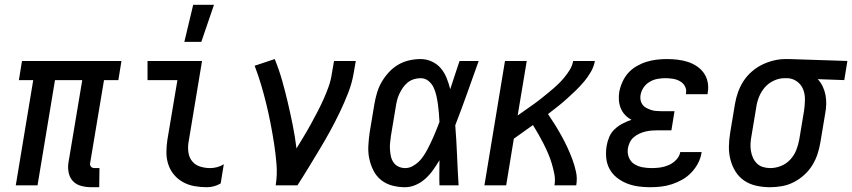

<svg xmlns="http://www.w3.org/2000/svg" viewBox="-20 -775 3564 803"><path d="M395 8H362Q340 8 319.5 2.5Q299 -3 285.5 -17Q272 -31 267.5 -51.5Q263 -72 266 -93L324 -440H210L137 0H46L119 -440H59L72 -520H488L475 -440H415L357 -93Q356 -89 357 -85Q358 -81 360.5 -78Q363 -75 367 -73.5Q371 -72 376 -72H396Z M845 8Q819 8 793.5 3.5Q768 -1 746 -13Q724 -25 708 -44Q692 -63 684 -87Q676 -111 676 -137Q676 -163 680 -190L722 -440H597V-520H825L768 -177Q765 -156 768.5 -135Q772 -114 785 -99Q798 -84 818 -78Q838 -72 859 -72Q874 -72 888.5 -76Q903 -80 916 -88L903 -8Q890 0 875 4Q860 8 845 8ZM751 -600 788 -755H875L822 -600Z M1133 0Q1140 -44 1136.5 -87.5Q1133 -131 1126.5 -173Q1120 -215 1112 -256.5Q1104 -298 1094 -339Q1084 -380 1072 -420.5Q1060 -461 1045 -500L1129 -528Q1147 -484 1160 -438Q1173 -392 1184 -345Q1195 -298 1204.5 -250.5Q1214 -203 1220 -154Q1235 -179 1250.5 -204.5Q1266 -230 1280 -255.5Q1294 -281 1307.5 -307Q1321 -333 1333 -359.5Q1345 -386 1354.5 -413Q1364 -440 1368 -468L1377 -520H1468L1459 -468Q1452 -427 1436 -386Q1420 -345 1401 -305.5Q1382 -266 1361 -227.5Q1340 -189 1317 -151Q1294 -113 1271 -75Q1248 -37 1224 0Z M1674 8Q1646 8 1620 1Q1594 -6 1574 -22Q1554 -38 1542 -61.5Q1530 -85 1524.5 -111Q1519 -137 1520.5 -165Q1522 -193 1526 -221L1546 -341Q1550 -364 1557 -387.5Q1564 -411 1576.5 -432.5Q1589 -454 1606.5 -473Q1624 -492 1645.5 -504.5Q1667 -517 1691 -522.5Q1715 -528 1739 -528Q1764 -528 1786.5 -517.5Q1809 -507 1824 -489Q1839 -471 1848 -448.5Q1857 -426 1863 -402Q1873 -432 1882.5 -461.5Q1892 -491 1902 -520H1982Q1958 -453 1934 -385.5Q1910 -318 1884 -251Q1889 -188 1891.5 -125.5Q1894 -63 1898 0H1818Q1817 -26 1817.5 -52.5Q1818 -79 1818 -105Q1806 -85 1792 -65Q1778 -45 1760 -28.5Q1742 -12 1719.5 -2Q1697 8 1674 8ZM1675 -72Q1690 -72 1704.5 -79.5Q1719 -87 1730.5 -98Q1742 -109 1751 -122.5Q1760 -136 1767.5 -150Q1775 -164 1781.5 -178Q1788 -192 1794.5 -206.5Q1801 -221 1806.5 -235.5Q1812 -250 1818 -265Q1817 -284 1815.5 -302.5Q1814 -321 1811.5 -339Q1809 -357 1805 -375Q1801 -393 1793.5 -409Q1786 -425 1772 -436.5Q1758 -448 1739 -448Q1725 -448 1710.5 -443.5Q1696 -439 1684.5 -429.5Q1673 -420 1664.5 -407.5Q1656 -395 1650 -382Q1644 -369 1640.5 -355Q1637 -341 1635 -327L1615 -207Q1613 -193 1611.5 -178Q1610 -163 1611 -148.5Q1612 -134 1615 -120.5Q1618 -107 1626 -95.5Q1634 -84 1647 -78Q1660 -72 1675 -72Z M2006 0 2092 -520H2183L2145 -292Q2162 -304 2179 -316Q2196 -328 2213 -340Q2230 -352 2246 -365Q2262 -378 2278.5 -391.5Q2295 -405 2310 -419Q2325 -433 2338.5 -449Q2352 -465 2363 -483Q2374 -501 2377 -520H2468Q2464 -497 2451.5 -475Q2439 -453 2422.5 -433.5Q2406 -414 2388 -396.5Q2370 -379 2351 -362Q2332 -345 2312.5 -329.5Q2293 -314 2272 -298Q2287 -276 2301 -253.5Q2315 -231 2328 -207.5Q2341 -184 2352.5 -159.5Q2364 -135 2373.5 -109.5Q2383 -84 2389 -56.5Q2395 -29 2390 0H2299Q2303 -24 2298.5 -47Q2294 -70 2287.5 -91.5Q2281 -113 2272 -134Q2263 -155 2253 -174.5Q2243 -194 2232 -213.5Q2221 -233 2209 -252Q2189 -238 2169 -223.5Q2149 -209 2129 -195L2097 0Z M2699 8Q2673 8 2648.5 4.5Q2624 1 2601.5 -8Q2579 -17 2560 -32Q2541 -47 2529.5 -68Q2518 -89 2515.5 -114Q2513 -139 2517 -164Q2520 -183 2528 -202Q2536 -221 2551 -235Q2566 -249 2584.5 -258.5Q2603 -268 2621 -274Q2606 -282 2594.5 -294Q2583 -306 2576.5 -321.5Q2570 -337 2568.5 -355Q2567 -373 2570 -391Q2574 -412 2583.5 -433Q2593 -454 2608 -470.5Q2623 -487 2643 -498.5Q2663 -510 2684 -516.5Q2705 -523 2726.5 -525.5Q2748 -528 2769 -528Q2791 -528 2813 -525.5Q2835 -523 2855.5 -516.5Q2876 -510 2893.5 -498.5Q2911 -487 2923 -470.5Q2935 -454 2939.5 -432.5Q2944 -411 2940 -388L2939 -381H2849V-384Q2852 -401 2844.5 -414.5Q2837 -428 2823.5 -435.5Q2810 -443 2794.5 -445.5Q2779 -448 2762 -448Q2746 -448 2729.5 -445Q2713 -442 2697.5 -433Q2682 -424 2672 -409.5Q2662 -395 2659 -378Q2657 -367 2659 -356.5Q2661 -346 2667 -337.5Q2673 -329 2682.5 -324Q2692 -319 2702 -315.5Q2712 -312 2723 -311Q2734 -310 2745 -310H2801L2788 -230H2732Q2719 -230 2706 -229Q2693 -228 2680 -225Q2667 -222 2654 -216Q2641 -210 2630.5 -201Q2620 -192 2614 -179.5Q2608 -167 2606 -154Q2603 -135 2610 -117Q2617 -99 2632.5 -89Q2648 -79 2667 -75.5Q2686 -72 2706 -72Q2724 -72 2741.5 -74.5Q2759 -77 2776.5 -84.5Q2794 -92 2808 -106.5Q2822 -121 2825 -139H2915L2914 -137Q2911 -115 2900 -93.5Q2889 -72 2872 -54Q2855 -36 2834 -24Q2813 -12 2790 -4.5Q2767 3 2744 5.5Q2721 8 2699 8Z M3201 8Q3172 8 3144 2Q3116 -4 3093.5 -19Q3071 -34 3056.5 -57Q3042 -80 3035 -107Q3028 -134 3028.5 -162.5Q3029 -191 3034 -221L3054 -341Q3058 -365 3066.5 -389Q3075 -413 3089 -435Q3103 -457 3123.5 -475Q3144 -493 3167.5 -504.5Q3191 -516 3216 -522Q3241 -528 3265 -528H3281L3524 -520L3511 -440L3400 -444Q3413 -430 3421 -413Q3429 -396 3432.5 -377.5Q3436 -359 3435.5 -339Q3435 -319 3431 -299L3411 -179Q3407 -155 3399 -130.5Q3391 -106 3377 -83.5Q3363 -61 3343 -43Q3323 -25 3299.5 -13Q3276 -1 3250.5 3.5Q3225 8 3201 8ZM3201 -72Q3224 -72 3246.5 -81Q3269 -90 3285.5 -108Q3302 -126 3310.5 -148Q3319 -170 3323 -193L3343 -313Q3346 -335 3346.5 -357.5Q3347 -380 3339.5 -400Q3332 -420 3315 -433Q3298 -446 3276 -448H3261Q3239 -448 3217 -438Q3195 -428 3179.5 -410.5Q3164 -393 3155 -371Q3146 -349 3143 -327L3123 -207Q3120 -192 3119 -176Q3118 -160 3120.5 -144.5Q3123 -129 3129 -115.5Q3135 -102 3145.5 -91.5Q3156 -81 3171 -76.5Q3186 -72 3201 -72Z"/></svg>

Font: Iosevka Term Curly Md Obl
Style: Regular
Weight: 500
Italic angle: -9°
Designer: Belleve Invis
Foundry: Belleve Invis
Version: Version 32.3.0